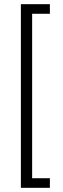

<svg xmlns="http://www.w3.org/2000/svg" viewBox="-20 -766 304 920"><path d="M80 -746H219V-700H134V88H219V134H80Z"/></svg>

Font: Niramit ExtraLight
Style: Regular
Weight: 200
Designer: Katatrad Aksorn Co.,Ltd.
Foundry: Cadson Demak Co.,Ltd.
Version: Version 1.000; ttfautohint (v1.6)